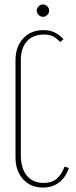

<svg xmlns="http://www.w3.org/2000/svg" viewBox="-20 -841 342 867"><path d="M50 -569Q50 -630 84.5 -667.5Q119 -705 176 -705Q203 -705 224.5 -695.5Q246 -686 267 -664L252 -651Q234 -670 218 -677.5Q202 -685 179 -685Q129 -685 101.5 -654.5Q74 -624 74 -569V-142Q74 -81 101 -48Q128 -15 178 -15Q213 -15 235 -33Q257 -51 272 -89L291 -82Q276 -39 246 -16.5Q216 6 174 6Q118 6 84 -32Q50 -70 50 -130ZM146 -793Q146 -804 154.5 -812.5Q163 -821 174 -821Q185 -821 193.5 -812.5Q202 -804 202 -793Q202 -782 193.5 -773.5Q185 -765 174 -765Q163 -765 154.5 -773.5Q146 -782 146 -793Z"/></svg>

Font: Moniqa Thin Paragraph
Style: Regular
Weight: 100
Designer: Rajesh Rajput
Foundry: Rajesh Rajput
Version: Version 1.000